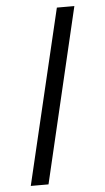

<svg xmlns="http://www.w3.org/2000/svg" viewBox="-53 -757 443 809"><g transform="rotate(-5 168.5 -352.5)"><path d="M44 17 219 -722H293L119 17Z"/></g></svg>

Font: Stick No Bills
Style: Regular
Weight: 400
Version: Version 2.000